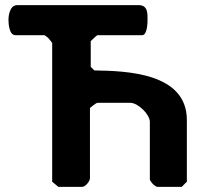

<svg xmlns="http://www.w3.org/2000/svg" viewBox="-20 -727 811 747"><path d="M360 -327H487C517 -327 563 -282 563 -253V-27C563 -26 570 -17 573 -13C578 -8 587 0 593 0H687L707 -20V-260C707 -445 469 -451 347 -453L333 -467V-567C336 -569 355 -590 360 -590H533C554 -590 554 -644 554 -650C554 -673 556 -707 520 -707H47C19 -707 13 -669 13 -650C13 -637 15 -590 40 -590H153C154 -590 163 -583 167 -580C171 -576 181 -563 183 -560V-20L207 0H300C313 0 330 -23 330 -33V-307C333 -309 353 -327 360 -327Z"/></svg>

Font: Asimov Print
Style: C
Weight: 500
Designer: Google
Version: Version 2.000980: 2014